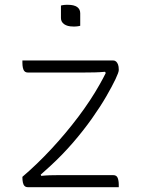

<svg xmlns="http://www.w3.org/2000/svg" viewBox="-20 -777 590 797"><path d="M73 -526H450Q457 -526 462 -521.5Q467 -517 470 -509Q473 -501 473 -488V-486Q473 -477 459.5 -448.5Q446 -420 421.5 -377.5Q397 -335 362 -285.5Q327 -236 283.5 -185.5Q240 -135 190 -89Q180 -80 169 -70Q158 -60 149 -52L151 -47Q171 -49 187.5 -49.5Q204 -50 222 -50H450Q464 -50 468.5 -38.5Q473 -27 473 -10Q473 -8 473 -5Q473 -2 473 0H96Q87 0 82 -5Q77 -10 75 -19.5Q73 -29 73 -40V-43Q133 -94 193 -158.5Q253 -223 305 -292Q357 -361 394 -427Q401 -439 407.5 -451.5Q414 -464 419 -474L416 -479Q394 -477 373.5 -476.5Q353 -476 330 -476H96Q87 -476 82 -481Q77 -486 75 -495.5Q73 -505 73 -516Q73 -518 73 -521Q73 -524 73 -526ZM233 -754Q236 -755 239.5 -755.5Q243 -756 246.5 -756.5Q250 -757 254.5 -757Q259 -757 263 -757Q287 -757 300 -748Q313 -739 313 -722V-670Q310 -669 306.5 -668.5Q303 -668 299.5 -667.5Q296 -667 292 -667Q288 -667 283 -667Q260 -667 246.5 -676.5Q233 -686 233 -702Z"/></svg>

Font: Recursive Casual Light
Style: Regular
Weight: 300
Version: Version 1.047